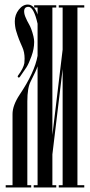

<svg xmlns="http://www.w3.org/2000/svg" viewBox="-20 -823 395 843"><path d="M105 -793Q86 -793 86 -773Q86 -759 95 -741Q98 -733 105.5 -720Q113 -707 117 -696Q130 -660 130 -639Q130 -608 118 -575.5Q106 -543 96.5 -528Q87 -513 67 -485Q65 -482 62 -482.5Q59 -483 58 -485.5Q57 -488 59 -491Q83 -523 87 -546Q88 -555 88 -566Q88 -594 78 -616Q76 -620 71 -632Q66 -644 63.5 -650Q61 -656 57 -668Q53 -680 50.5 -688.5Q48 -697 46.5 -708Q45 -719 45 -730Q45 -758 62.5 -780.5Q80 -803 102 -803Q128 -803 143 -765Q143 -763 145 -759V-790H130V-800H227V-790H210V-230L255 -605V-790H238V-800H350V-790H320V-10H350V0H238V-10H255V-520L210 -145V-10H227V0H128V-10H145V-532Q140 -515 115 -466Q100 -438 100 -378V-10H117V0H5V-10H35V-322Q35 -360 66 -407Q132 -505 145 -578V-719Q128 -793 105 -793Z"/></svg>

Font: Cathisma Unicode
Style: Normal
Weight: 400
Version: Version 1.0